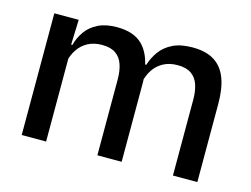

<svg xmlns="http://www.w3.org/2000/svg" viewBox="-75 -623 974 745"><g transform="rotate(15 412.0 -250.0)"><path d="M669.5 0V-304.5Q669.5 -339 660.8 -364.8Q652 -390.5 631.8 -404.5Q611.5 -418.5 577 -418.5Q544 -418.5 520 -405.5Q496 -392.5 481.2 -370.5Q466.5 -348.5 460 -320.5L447 -388.5H458.5Q467.5 -418 486 -443.5Q504.5 -469 536 -484.5Q567.5 -500 615.5 -500Q669.5 -500 703 -478.8Q736.5 -457.5 752 -416.2Q767.5 -375 767.5 -315.5V0ZM62 0V-489H160L156 -374.5L160 -368.5V0ZM366 0V-304.5Q366 -339 357.2 -364.8Q348.5 -390.5 328.2 -404.5Q308 -418.5 273.5 -418.5Q240.5 -418.5 216.5 -405.5Q192.5 -392.5 177.8 -370.5Q163 -348.5 156.5 -320.5L140.5 -388.5H161.5Q169.5 -419.5 187.8 -444.8Q206 -470 236.5 -485Q267 -500 311.5 -500Q379.5 -500 414.5 -465Q449.5 -430 458.5 -363Q461 -353.5 462.2 -341.5Q463.5 -329.5 463.5 -318V0Z"/></g></svg>

Font: Anek Tamil Medium Medium
Style: Regular
Weight: 500
Version: Version 1.003